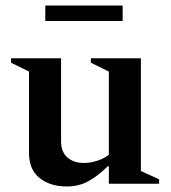

<svg xmlns="http://www.w3.org/2000/svg" viewBox="-20 -665 618 695"><path d="M221 10Q162 10 123.5 -20.5Q85 -51 85 -111V-406L20 -438V-454H201V-154Q201 -115 224 -95Q247 -75 284 -75Q306 -75 331.5 -83Q357 -91 374 -105V-406L309 -438V-454H490V-46L556 -16V0H374V-63H370Q333 -27 299 -8.5Q265 10 221 10ZM144 -589V-645H424V-589Z"/></svg>

Font: Spectral SemiBold
Style: Regular
Weight: 600
Designer: Jean-Baptiste Levee
Foundry: Production Type
Version: Version 2.001